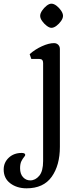

<svg xmlns="http://www.w3.org/2000/svg" viewBox="-131 -744 425 1042"><path d="M13 278Q-39 278 -75 251Q-111 224 -111 176Q-111 138 -83.5 112Q-56 86 -13 86Q6 86 6 97Q6 101 -1 109Q-8 117 -15 131Q-22 145 -22 169Q-22 200 -6 217.5Q10 235 33 235Q61 235 82 210Q103 185 103 130V-402Q103 -424 83 -424H39L30 -450Q59 -476 96.5 -493Q134 -510 162 -510Q176 -510 185 -501Q194 -492 194 -478V53Q194 153 149.5 215.5Q105 278 13 278ZM148 -593Q137 -593 122.5 -604Q108 -615 97.5 -630Q87 -645 87 -658Q87 -671 97.5 -686.5Q108 -702 122 -713Q136 -724 148 -724Q161 -724 175.5 -713Q190 -702 200.5 -686.5Q211 -671 211 -658Q211 -645 200.5 -630Q190 -615 175.5 -604Q161 -593 148 -593Z"/></svg>

Font: Gabriela
Style: Regular
Weight: 400
Designer: Eduardo Rodriguez Tunni
Foundry: Eduardo Rodriguez Tunni
Version: Version 2.001;gftools[0.9.26]